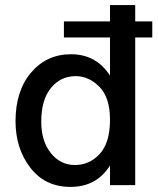

<svg xmlns="http://www.w3.org/2000/svg" viewBox="-20 -727 620 754"><path d="M142 -249Q142 -173 179.5 -126Q217 -79 274 -79Q332 -79 372 -123Q412 -167 412 -257Q412 -344 370.5 -386Q329 -428 277 -428Q218 -428 180 -381.5Q142 -335 142 -249ZM511 0H412V-77Q359 7 257 7Q157 7 99 -68.5Q41 -144 41 -251Q41 -370 102 -442Q163 -514 259 -514Q358 -514 412 -430V-580H231V-643H412V-707H511V-643H578V-580H511Z"/></svg>

Font: Hind Siliguri Medium
Style: Regular
Weight: 500
Designer: Jyotish Sonowal
Foundry: Indian Type Foundry
Version: Version 1.001;PS 1.0;hotconv 1.0.86;makeotf.lib2.5.63406; tt